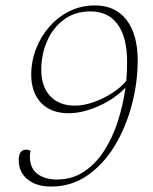

<svg xmlns="http://www.w3.org/2000/svg" viewBox="-20 -675 564 707"><path d="M329 -655Q405 -655 446 -601.5Q487 -548 487 -453Q487 -370 465 -287.5Q443 -205 402 -137.5Q361 -70 302 -29Q243 12 168 12Q114 12 81.5 -14.5Q49 -41 49 -86Q49 -124 77 -124Q86 -124 93 -119Q90 -110 90 -100Q90 -55 118 -34.5Q146 -14 190 -14Q245 -14 288.5 -42.5Q332 -71 363 -119Q394 -167 413.5 -227Q433 -287 442 -352Q415 -324 379.5 -303Q344 -282 305.5 -270Q267 -258 233 -258Q168 -258 131.5 -296Q95 -334 95 -400Q95 -450 113 -496Q131 -542 163 -578Q195 -614 237.5 -634.5Q280 -655 329 -655ZM132 -418Q132 -357 164.5 -321.5Q197 -286 256 -286Q287 -286 323.5 -298.5Q360 -311 392.5 -332Q425 -353 445 -377Q448 -412 448 -447Q448 -537 413.5 -585Q379 -633 313 -633Q256 -633 215.5 -603Q175 -573 153.5 -524Q132 -475 132 -418Z"/></svg>

Font: Petrona Thin
Style: Italic
Weight: 100
Italic angle: -9°
Designer: Ringo R. Seeber
Foundry: Ringo R. Seeber
Version: Version 2.001; ttfautohint (v1.8.3)